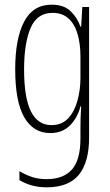

<svg xmlns="http://www.w3.org/2000/svg" viewBox="-20 -559 470 821"><path d="M201 -539Q253 -539 282 -511Q311 -483 324 -445H327L332 -529H361V29Q361 134 317.5 188Q274 242 179 242Q114 242 63 211V173Q92 190 119 198.5Q146 207 179 207Q251 207 287.5 166Q324 125 324 33V-8Q324 -30 324.5 -52Q325 -74 327 -104H324Q311 -54 278.5 -22Q246 10 195 10Q123 10 84 -57Q45 -124 45 -263Q45 -393 83 -466Q121 -539 201 -539ZM205 -504Q138 -504 110.5 -438.5Q83 -373 83 -263Q83 -140 112.5 -82Q142 -24 200 -24Q245 -24 272 -53.5Q299 -83 311.5 -129.5Q324 -176 324 -226V-317Q324 -370 312 -412.5Q300 -455 273.5 -479.5Q247 -504 205 -504Z"/></svg>

Font: Noto Sans Lao Looped ExtraCondensed ExtraLight
Style: Regular
Weight: 200
Width: 2
Designer: Mark Frömberg, Ben Mitchell
Foundry: The Fontpad Ltd
Version: Version 1.002; ttfautohint (v1.8.4.7-5d5b)